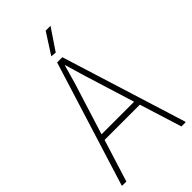

<svg xmlns="http://www.w3.org/2000/svg" viewBox="-274 -989 1067 1067"><g transform="rotate(-45 259.5 -455.0)"><path d="M10 -6 239 -740H280L509 -6V0H476L398 -249H121L43 0H10ZM387 -283 293 -586 260 -698H258L226 -586L131 -283ZM240 -787 319 -910H357L272 -784Z"/></g></svg>

Font: Encode Sans Compressed
Style: Thin
Weight: 100
Designer: Pablo Impallari, Andres Torresi
Foundry: Pablo Impallari, Andres Torresi
Version: Version 1.000; ttfautohint (v1.00) -l 8 -r 50 -G 200 -x 14 -